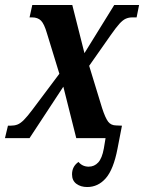

<svg xmlns="http://www.w3.org/2000/svg" viewBox="-38 -556 580 773"><path d="M313 197Q287 197 269.5 184Q252 171 252 146Q252 114 278 96Q294 115 319 115Q342 115 357.5 98Q373 81 380 42L387 0H269L217 -207L81 0H-18L-6 -50H4Q20 -50 32 -54.5Q44 -59 58 -73Q72 -87 93 -115L201 -259L151 -422Q140 -460 127 -473Q114 -486 91 -486H81L92 -536H253L302 -342L422 -536H522L512 -486H495Q480 -486 468 -480.5Q456 -475 442.5 -460Q429 -445 408 -415L321 -291L373 -121Q386 -81 397.5 -66Q409 -51 430 -51L453 -50L435 43Q419 126 388 161.5Q357 197 313 197Z"/></svg>

Font: Noto Serif ExtraCondensed
Style: Bold Italic
Weight: 700
Width: 2
Italic angle: -12°
Designer: Monotype Design Team
Foundry: Monotype Imaging Inc.
Version: Version 2.013; ttfautohint (v1.8.4.7-5d5b)